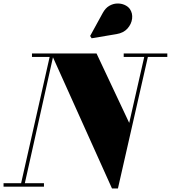

<svg xmlns="http://www.w3.org/2000/svg" viewBox="-60 -1051 962 1081"><path d="M570.5 10 228.5 -750H483.5L667.5 -359L756.5 -750H777L604 10ZM-40 0V-19.5H187.5V0ZM54.5 0 219.5 -730.5H120V-750H243L75.5 0ZM636.5 -730.5V-750H882V-730.5ZM456 -835.5 447.5 -848.5 518.5 -978Q533.5 -1005.5 555 -1018Q576.5 -1030.5 599.2 -1031.2Q622 -1032 641.2 -1023.5Q660.5 -1015 671 -1000.5Q687.5 -976.5 683.8 -946Q680 -915.5 657.8 -890.5Q635.5 -865.5 596 -859Z"/></svg>

Font: Bodoni Moda 11pt Black
Style: Italic
Weight: 900
Italic angle: -13°
Designer: Owen Earl
Foundry: indestructible type
Version: Version 2.004